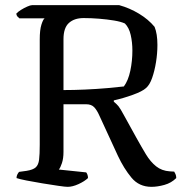

<svg xmlns="http://www.w3.org/2000/svg" viewBox="-20 -724 703 744"><path d="M242 0Q233 0 205.5 -4Q178 -8 144.5 -13.5Q111 -19 83 -24.5Q55 -30 44 -34Q44 -42 47.5 -48.5Q51 -55 54 -58L83 -62Q108 -66 118.5 -75.5Q129 -85 131.5 -105.5Q134 -126 134 -163V-571Q134 -608 140.5 -628.5Q147 -649 153 -653H55Q52 -655 48 -659.5Q44 -664 43 -671Q49 -678 61 -685.5Q73 -693 85.5 -698.5Q98 -704 104 -704H442Q482 -693 518.5 -671Q555 -649 579 -620Q590 -593 590 -550Q590 -517 584.5 -483Q579 -449 569.5 -422Q560 -395 546 -383Q532 -370 494.5 -356.5Q457 -343 421 -335V-330Q432 -321 439 -312.5Q446 -304 460 -278L508 -191Q528 -155 545.5 -126Q563 -97 585 -79.5Q607 -62 638 -60L655 -59Q657 -56 660 -49.5Q663 -43 663 -34Q644 -15 617 -7.5Q590 0 567 0Q519 0 489.5 -35.5Q460 -71 437 -120L366 -274Q356 -297 345 -308.5Q334 -320 314 -320H226V-135Q226 -110 220 -92Q214 -74 208 -67L314 -56Q316 -54 318.5 -48Q321 -42 321 -34Q307 -21 284 -10.5Q261 0 242 0ZM226 -375Q266 -375 310.5 -377Q355 -379 395 -382.5Q435 -386 460 -389Q477 -412 485 -450Q493 -488 493 -528Q493 -560 486.5 -588.5Q480 -617 464 -633Q449 -640 422 -644.5Q395 -649 364 -651.5Q333 -654 304 -654Q268 -654 247 -635Q226 -616 226 -572Z"/></svg>

Font: Texturina 72pt Medium
Style: Regular
Weight: 500
Designer: Guillermo Torres Carreño
Foundry: Omnibus-Type
Version: Version 1.002; ttfautohint (v1.8.3)